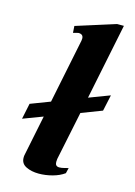

<svg xmlns="http://www.w3.org/2000/svg" viewBox="-112 -777 595 847"><g transform="rotate(15 185.0 -353.5)"><path d="M214 -74Q213 -69 213 -60Q213 -40 232 -40Q242 -40 255.5 -43.5Q269 -47 273 -48L267 -23Q245 -7 213.5 1.5Q182 10 151 10Q118 10 93.5 -2Q69 -14 69 -41Q69 -49 70 -53L108 -239L18 -205L33 -277L122 -311L182 -605Q183 -609 183 -615Q183 -635 161 -635Q158 -635 151.5 -633Q145 -631 137 -629L135 -660L315 -717H346L275 -370L370 -406L354 -332L260 -296Z"/></g></svg>

Font: Taviraj SemiBold
Style: Italic
Weight: 600
Italic angle: -12°
Designer: Katatrad Team
Foundry: CadsonDemak
Version: Version 1.001